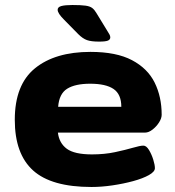

<svg xmlns="http://www.w3.org/2000/svg" viewBox="-20 -738 700 766"><path d="M345 8Q185 8 112 -58Q39 -124 39 -260Q39 -400 119.5 -465.5Q200 -531 341 -531Q444 -531 506.5 -498Q569 -465 597 -408.5Q625 -352 625 -280Q625 -266 614.5 -249.5Q604 -233 588.5 -221Q573 -209 559 -209H211Q216 -167 246.5 -144.5Q277 -122 347 -122Q397 -122 439 -131Q481 -140 510 -148.5Q539 -157 552 -157Q564 -157 574.5 -139.5Q585 -122 591.5 -101Q598 -80 598 -67Q598 -53 574 -39.5Q550 -26 511.5 -15.5Q473 -5 429 1.5Q385 8 345 8ZM212 -312H464Q464 -362 433 -383Q402 -404 340 -404Q280 -404 248 -384Q216 -364 212 -312ZM375 -572Q344 -572 327 -578Q310 -584 292 -602L235 -660Q210 -685 210 -699Q210 -710 225 -714Q240 -718 269 -718Q303 -718 321 -715.5Q339 -713 348 -706Q357 -699 364 -687L408 -615Q414 -606 417 -600Q420 -594 420 -589Q420 -580 410.5 -576Q401 -572 375 -572Z"/></svg>

Font: Asap Expanded ExtraBold
Style: Regular
Weight: 800
Width: 7
Designer: Pablo Cosgaya
Foundry: Omnibus-Type
Version: Version 3.001; ttfautohint (v1.8.4.7-5d5b)